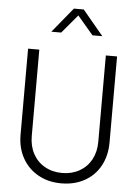

<svg xmlns="http://www.w3.org/2000/svg" viewBox="-64 -1047 794 1107"><g transform="rotate(5 332.5 -493.0)"><path d="M75 -247V-745H140V-245Q140 -187 164 -142.5Q188 -98 232 -73Q276 -48 333 -48Q389 -48 433 -73Q477 -98 501 -142.5Q525 -187 525 -245V-745H590V-247Q590 -171 558 -112Q526 -53 467.5 -20.5Q409 12 333 12Q257 12 198.5 -21Q140 -54 107.5 -112.5Q75 -171 75 -247ZM318 -998H375L495 -854H438L347 -961L257 -854H200Z"/></g></svg>

Font: BLUETTI 2.0 Extralight
Style: Roman
Weight: 200
Designer: Stijn de Vries
Foundry: tokotype
Version: Version 2.005;October 31, 2023;FontCreator 14.0.0.2814 64-bi